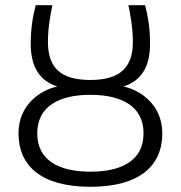

<svg xmlns="http://www.w3.org/2000/svg" viewBox="-20 -713 694 737"><path d="M51 -201C51 -76 139 4 327 4C515 4 603 -76 603 -201C603 -311 519 -367 454 -381C519 -402 556 -452 556 -545C556 -605 548 -650 537 -693H473C480 -658 490 -608 490 -552C490 -455 442 -406 327 -406C212 -406 164 -454 164 -552C164 -608 174 -658 181 -693H117C106 -650 98 -605 98 -545C98 -452 135 -402 200 -381C135 -367 51 -311 51 -201ZM123 -201C123 -305 207 -349 327 -349C447 -349 531 -305 531 -201C531 -97 447 -54 327 -54C207 -54 123 -97 123 -201Z"/></svg>

Font: Repo Light
Style: Regular
Weight: 300
Designer: Stefan Peev
Foundry: Context Ltd
Version: Version 001.502